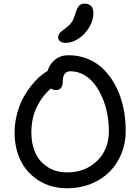

<svg xmlns="http://www.w3.org/2000/svg" viewBox="-20 -1010 760 1040"><path d="M335.9 -777.8Q316.4 -777.8 305.7 -786.1Q294.9 -794.4 294.9 -808.1Q294.9 -816.9 299.6 -824.7Q304.2 -832.5 310.1 -837.6Q315.9 -842.8 329.6 -853Q334 -856.4 335.9 -857.9Q360.8 -877 370.8 -893.6Q380.9 -910.2 390.1 -941.9Q398.4 -969.2 409.2 -979.7Q419.9 -990.2 437 -990.2Q485.8 -990.2 485.8 -939.9Q485.8 -899.9 463.1 -861.8Q440.4 -823.7 405.5 -800.8Q370.6 -777.8 335.9 -777.8ZM344.2 9.8Q256.8 9.8 191.2 -31.2Q125.5 -72.3 92.3 -139.6Q59.1 -207 59.1 -290Q59.1 -341.3 71.5 -389.9Q84 -438.5 103 -474.9Q122.1 -511.2 146.7 -542.7Q171.4 -574.2 194.1 -594Q216.8 -613.8 237.8 -626Q249 -663.6 278.8 -687.3Q308.6 -710.9 351.1 -710.9Q408.7 -710.9 458.7 -689.7Q508.8 -668.5 545.4 -630.4Q582 -592.3 608.4 -540.8Q634.8 -489.3 647.9 -428Q661.1 -366.7 661.1 -299.8Q661.1 -235.4 637.9 -178.2Q614.7 -121.1 573.5 -79.6Q532.2 -38.1 472.9 -14.2Q413.6 9.8 344.2 9.8ZM149.9 -290Q149.9 -231 170.9 -183.3Q191.9 -135.7 236.8 -106Q281.7 -76.2 344.2 -76.2Q441.4 -76.2 505.6 -138.2Q569.8 -200.2 569.8 -299.8Q569.8 -345.7 561.3 -391.8Q552.7 -438 534.9 -479.7Q517.1 -521.5 492.7 -553.7Q468.3 -585.9 434.1 -605Q399.9 -624 360.8 -624Q319.8 -624 319.8 -565.9Q319.8 -544.9 309.8 -533.4Q299.8 -522 284.2 -522Q269 -522 255.9 -530.8Q210 -492.2 179.9 -431.9Q149.9 -371.6 149.9 -290Z"/></svg>

Font: Shantell Sans Normal
Style: Regular
Weight: 400
Designer: Stephen Nixon, Anya Danilova, Shantell Martin
Foundry: Arrow Type
Version: Version 1.006;[559af2be0]